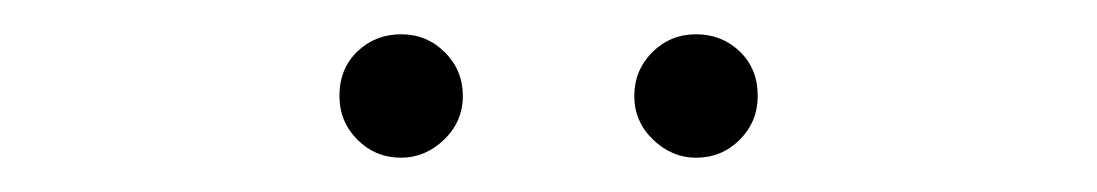

<svg xmlns="http://www.w3.org/2000/svg" viewBox="-20 -726 640 112"><path d="M188.5 -644.5C195.5 -637.5 204 -634 214 -634C223.3 -634 231.7 -637.5 239 -644.5C246.3 -651.5 250 -660 250 -670C250 -680 246.5 -688.5 239.5 -695.5C232.5 -702.5 224 -706 214 -706C204 -706 195.5 -702.7 188.5 -696C181.5 -689.3 178 -680.7 178 -670C178 -660 181.5 -651.5 188.5 -644.5ZM361 -644.5C368.3 -637.5 376.7 -634 386 -634C396 -634 404.5 -637.5 411.5 -644.5C418.5 -651.5 422 -660 422 -670C422 -680.7 418.5 -689.3 411.5 -696C404.5 -702.7 396 -706 386 -706C376 -706 367.5 -702.5 360.5 -695.5C353.5 -688.5 350 -680 350 -670C350 -660 353.7 -651.5 361 -644.5Z"/></svg>

Font: Montserrat Custom ExtraLight
Style: Regular
Weight: 300
Designer: Julieta Ulanovsky
Foundry: Julieta Ulanovsky
Version: Version 7.200